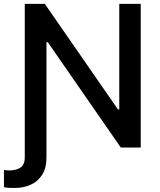

<svg xmlns="http://www.w3.org/2000/svg" viewBox="-37 -747 812 972"><path d="M675.4 -727.3V0H574.6L204.9 -533.4H198.2V50.1Q198.2 104.8 175.8 138.8Q153.4 172.9 117.2 188.7Q81 204.5 38.7 204.5Q25.6 204.5 9.6 204Q-6.4 203.5 -17 200.6V113.6Q-5.3 115.8 11 115.8Q43.7 115.8 66.1 101.7Q88.4 87.7 88.4 49V-727.3H190L560 -193.2H566.8V-727.3Z"/></svg>

Font: Inter Zeller Medium
Style: Regular
Weight: 500
Designer: Rasmus Andersson; Joe Bland
Foundry: zeller
Version: Version 3.015;git-dec3a8cb1